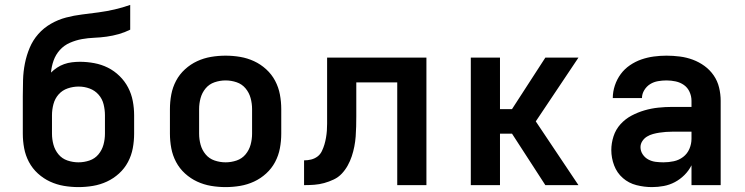

<svg xmlns="http://www.w3.org/2000/svg" viewBox="-20 -755 3040 783"><path d="M300 8Q270 8 240.5 3Q211 -2 184 -14.5Q157 -27 134.5 -47.5Q112 -68 98 -94.5Q84 -121 78.5 -150.5Q73 -180 73 -210V-363Q73 -396 74 -429.5Q75 -463 81.5 -496Q88 -529 101 -560Q114 -591 136 -616Q158 -641 187.5 -658Q217 -675 249.5 -683.5Q282 -692 315 -696Q348 -700 381.5 -704.5Q415 -709 447.5 -716.5Q480 -724 511 -735V-634Q489 -623 464.5 -616Q440 -609 414.5 -605.5Q389 -602 364 -601Q339 -600 314 -595.5Q289 -591 265 -580.5Q241 -570 224 -551Q207 -532 198.5 -508Q190 -484 188 -459Q199 -470 212.5 -479Q226 -488 241.5 -493.5Q257 -499 273.5 -501Q290 -503 306 -503Q335 -503 364.5 -497.5Q394 -492 420 -479Q446 -466 467.5 -445Q489 -424 502.5 -398Q516 -372 521.5 -343Q527 -314 527 -285V-210Q527 -180 521.5 -150.5Q516 -121 502 -94.5Q488 -68 465.5 -47.5Q443 -27 416 -14.5Q389 -2 359.5 3Q330 8 300 8ZM300 -93Q323 -93 345 -100.5Q367 -108 381.5 -125.5Q396 -143 402 -165Q408 -187 408 -210V-285Q408 -307 402.5 -329.5Q397 -352 382 -369Q367 -386 345.5 -394Q324 -402 301 -402Q278 -402 256 -394.5Q234 -387 219 -370Q204 -353 198 -330.5Q192 -308 192 -285V-210Q192 -187 198 -165Q204 -143 218.5 -125.5Q233 -108 255 -100.5Q277 -93 300 -93Z M900 8Q870 8 840.5 3Q811 -2 784 -14.5Q757 -27 734.5 -47.5Q712 -68 698 -94.5Q684 -121 678.5 -150.5Q673 -180 673 -210V-310Q673 -340 678.5 -369.5Q684 -399 698 -425.5Q712 -452 734.5 -472.5Q757 -493 784 -505.5Q811 -518 840.5 -523Q870 -528 900 -528Q930 -528 959.5 -523Q989 -518 1016 -505.5Q1043 -493 1065.5 -472.5Q1088 -452 1102 -425.5Q1116 -399 1121.5 -369.5Q1127 -340 1127 -310V-210Q1127 -180 1121.5 -150.5Q1116 -121 1102 -94.5Q1088 -68 1065.5 -47.5Q1043 -27 1016 -14.5Q989 -2 959.5 3Q930 8 900 8ZM900 -93Q923 -93 945 -100.5Q967 -108 981.5 -125.5Q996 -143 1002 -165Q1008 -187 1008 -210V-310Q1008 -333 1002 -355Q996 -377 981.5 -394.5Q967 -412 945 -419.5Q923 -427 900 -427Q877 -427 855 -419.5Q833 -412 818.5 -394.5Q804 -377 798 -355Q792 -333 792 -310V-210Q792 -187 798 -165Q804 -143 818.5 -125.5Q833 -108 855 -100.5Q877 -93 900 -93Z M1220 0V-101Q1235 -101 1249 -104.5Q1263 -108 1274.5 -116.5Q1286 -125 1292.5 -138.5Q1299 -152 1303 -165.5Q1307 -179 1309.5 -193.5Q1312 -208 1313 -222Q1314 -236 1314 -250.5Q1314 -265 1314 -280V-520H1719V0H1600V-419H1433V-281Q1433 -260 1432.5 -239.5Q1432 -219 1430.5 -198.5Q1429 -178 1425 -157.5Q1421 -137 1414.5 -117.5Q1408 -98 1398 -80Q1388 -62 1374 -47Q1360 -32 1341 -23Q1322 -14 1302 -8.5Q1282 -3 1261.5 -1.5Q1241 0 1220 0Z M1900 0V-520H2019V-310H2068L2204 -520H2339L2165 -260L2339 0H2204L2068 -210H2019V0Z M2639 8Q2607 8 2575.5 0Q2544 -8 2520 -29Q2496 -50 2484.5 -80.5Q2473 -111 2473 -143Q2473 -171 2482 -199Q2491 -227 2510.5 -248.5Q2530 -270 2555.5 -283.5Q2581 -297 2608.5 -305Q2636 -313 2664.5 -316Q2693 -319 2722 -319H2800V-344Q2800 -363 2792 -380.5Q2784 -398 2769 -408.5Q2754 -419 2735.5 -423Q2717 -427 2698 -427Q2681 -427 2663.5 -424Q2646 -421 2631.5 -412Q2617 -403 2607.5 -387.5Q2598 -372 2598 -355H2479Q2479 -381 2487.5 -406.5Q2496 -432 2511.5 -453Q2527 -474 2549 -489Q2571 -504 2595.5 -512.5Q2620 -521 2646 -524.5Q2672 -528 2698 -528Q2725 -528 2752.5 -524.5Q2780 -521 2805.5 -511.5Q2831 -502 2853 -486Q2875 -470 2890.5 -447.5Q2906 -425 2912.5 -398Q2919 -371 2919 -344V0H2800V-81Q2789 -59 2771.5 -41.5Q2754 -24 2732.5 -12.5Q2711 -1 2687 3.5Q2663 8 2639 8ZM2686 -93Q2707 -93 2728 -97.5Q2749 -102 2766 -115Q2783 -128 2791.5 -148Q2800 -168 2800 -189V-218H2722Q2709 -218 2695.5 -217Q2682 -216 2669 -214Q2656 -212 2643 -208.5Q2630 -205 2618.5 -198Q2607 -191 2599.5 -179.5Q2592 -168 2592 -155Q2592 -139 2601 -125.5Q2610 -112 2624 -104.5Q2638 -97 2654 -95Q2670 -93 2686 -93Z"/></svg>

Font: Iosevka Book
Style: Bold
Weight: 700
Designer: Belleve Invis
Foundry: Belleve Invis
Version: Version 28.0.7; ttfautohint (v1.8.3)